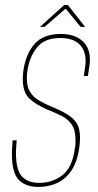

<svg xmlns="http://www.w3.org/2000/svg" viewBox="-20 -729 387 758"><path d="M132 9Q81 9 54 -19Q27 -47 27 -121Q27 -131 27.5 -141.5Q28 -152 29 -163L30 -175H46L45 -163Q44 -153 43.5 -143Q43 -133 43 -125Q43 -57 67 -32Q91 -7 134 -7Q187 -7 226.5 -37.5Q266 -68 276 -146Q278 -155 278 -163Q278 -171 278 -178Q278 -216 263 -237.5Q248 -259 223 -271.5Q198 -284 168 -296Q123 -315 96.5 -339.5Q70 -364 70 -416Q70 -424 70.5 -431.5Q71 -439 72 -448Q81 -515 116 -555Q151 -595 220 -595Q273 -595 304 -568.5Q335 -542 335 -494Q335 -488 334.5 -482Q334 -476 333 -469L327 -429H311L316 -465Q317 -471 317.5 -476.5Q318 -482 318 -488Q318 -532 292 -555.5Q266 -579 218 -579Q156 -579 126 -541.5Q96 -504 88 -448Q87 -441 86.5 -434Q86 -427 86 -420Q86 -386 99 -365.5Q112 -345 133.5 -332.5Q155 -320 179 -310Q218 -294 244 -278.5Q270 -263 283 -242Q296 -221 296 -185Q296 -169 293 -146Q285 -89 261.5 -55Q238 -21 204.5 -6Q171 9 132 9ZM138 -623 233 -709H248L316 -623H298L239 -695L156 -623Z"/></svg>

Font: Alumni Sans Pinstripe
Style: Italic
Weight: 400
Italic angle: -8°
Designer: Robert E. Leuschke
Foundry: Robert E. Leuschke
Version: Version 1.010; ttfautohint (v1.8.4.7-5d5b)